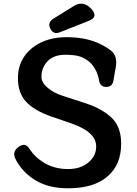

<svg xmlns="http://www.w3.org/2000/svg" viewBox="-20 -1000 738 1038"><path d="M348 18Q230 18 154 -37Q95 -78 63 -142Q44 -181 83 -208Q102 -220 115.5 -216Q129 -212 141 -193Q168 -152 209 -126Q268 -86 348 -86Q416 -86 458 -122Q500 -157 500 -208Q500 -286 368 -332L255 -371Q166 -402 121 -450Q77 -497 77 -578Q77 -641 108 -690Q139 -739 199 -769Q259 -799 341 -799Q437 -799 509 -768Q551 -749 578 -728Q599 -712 605 -688.5Q611 -665 606 -638L593 -563Q587 -530 554 -530Q522 -530 516 -563Q513 -579 509 -592Q505 -605 500 -616Q483 -649 465 -664Q442 -684 411 -695Q381 -704 334 -704Q270 -704 237 -669Q204 -633 204 -585Q204 -554 236 -527Q268 -498 319 -482L439 -443Q530 -414 584 -363Q635 -314 635 -223Q635 -109 561 -46Q487 18 348 18ZM252 -845Q236 -877 267 -898L375 -965Q428 -1000 472 -954Q516 -908 457 -886L302 -825Q269 -812 252 -845Z"/></svg>

Font: MaokenZhuyuanTi
Style: Regular
Weight: 400
Designer: Fontworks Inc & LongZhuTi team: ZERO子、时光羊、荆南、频凡、刘鹏、Little White Dog、帆影Magmeta、奈白不弍、白日月球、ChaoTawei、雨三（排名不分先后）
Version: Version 1.000; 20230222